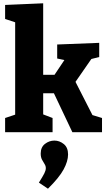

<svg xmlns="http://www.w3.org/2000/svg" viewBox="-20 -802 647 1165"><path d="M11 0V-86L92 -113L72 -83V-681L83 -663L11 -687V-772L242 -782V-324L215 -348H338L298 -329L379 -450L391 -433L327 -447V-532L582 -542V-456L502 -436L546 -461L424 -285L427 -327L550 -86L527 -108L599 -86V0H419L302 -247L326 -236H215L242 -247V-83L226 -114L299 -86V0ZM271 343 216 306Q240 268 249 250Q258 232 258 218Q258 205 250.5 193.5Q243 182 235 167Q227 152 227 130Q227 91 253 71Q279 51 310 51Q341 51 367 72Q393 93 393 135Q393 176 366 226Q339 276 271 343Z"/></svg>

Font: Bitter Thin ExtraBold
Style: Regular
Weight: 800
Version: Version 3.020